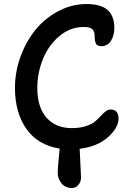

<svg xmlns="http://www.w3.org/2000/svg" viewBox="-20 -770 653 952"><path d="M336.9 162.1Q303.7 162.1 284.9 138.9Q266.1 115.7 266.1 85.9Q266.1 73.2 267.8 52.5Q269.5 31.7 272.2 5.1Q274.9 -21.5 275.9 -33.2Q166.5 -50.8 110.4 -131.6Q54.2 -212.4 54.2 -334Q54.2 -414.1 82 -490Q109.9 -565.9 156.7 -623Q203.6 -680.2 270 -715.1Q336.4 -750 409.2 -750Q481.4 -750 514.2 -719.7Q546.9 -689.5 546.9 -631.8Q546.9 -593.8 530 -567.4Q513.2 -541 481.9 -541Q461.9 -541 455.6 -554.2Q449.2 -567.4 449.2 -592.8Q449.2 -613.8 438.2 -625Q427.2 -636.2 395 -636.2Q329.1 -636.2 275.6 -592Q222.2 -547.9 193.6 -478.8Q165 -409.7 165 -333Q165 -238.3 210.7 -186.5Q256.3 -134.8 335.9 -134.8Q375 -134.8 404.8 -144.3Q434.6 -153.8 450.7 -167.2Q466.8 -180.7 479 -194.3Q491.2 -208 503.2 -217.5Q515.1 -227.1 528.8 -227.1Q548.3 -227.1 558.1 -215.1Q567.9 -203.1 567.9 -183.1Q567.9 -136.7 515.4 -89.8Q462.9 -43 375 -32.2Q376 -1 378.9 48.1Q381.8 97.2 381.8 109.9Q381.8 130.4 369.1 146.2Q356.4 162.1 336.9 162.1Z"/></svg>

Font: Shantell Sans Bouncy
Style: Regular
Weight: 500
Designer: Stephen Nixon, Anya Danilova, Shantell Martin
Foundry: Arrow Type
Version: Version 1.006;[9816181b4]